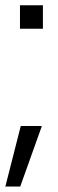

<svg xmlns="http://www.w3.org/2000/svg" viewBox="-25 -508 219 719"><path d="M49.8 -400.4V-488.3H135.7V-400.4ZM-4.9 190.4 52.7 -36.1H131.8L50.8 190.4Z"/></svg>

Font: Gothic A1
Style: Regular
Weight: 400
Designer: HanYang I&C Co.,Ltd.
Foundry: HanYang I&C Co.,Ltd.
Version: Version 2.50